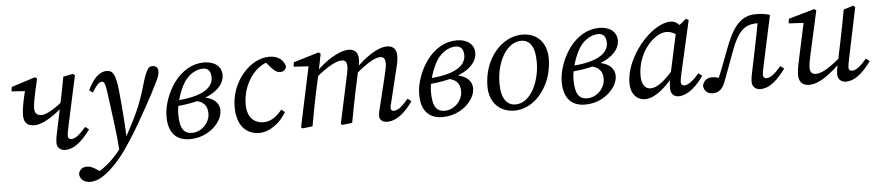

<svg xmlns="http://www.w3.org/2000/svg" viewBox="-43 -768 5851 1280"><g transform="rotate(-5 2882.5 -128.5)"><path d="M181.9 -168.7C235.3 -168.7 321.9 -221.6 395.6 -295.3L386.6 -317.3C317.5 -264 268 -232.5 233.4 -232.5C201.5 -232.5 187.4 -251.3 187.4 -280.3C187.4 -304.3 192.5 -341.7 224.5 -477.2L211.3 -487.3L51.4 -436.2L47.3 -407L154.6 -399.6L139.6 -414C121.5 -339.4 109.5 -283.7 109.5 -242C109.5 -187 137.8 -168.7 181.9 -168.7ZM369.7 13.1C441 13.1 494.2 -49.1 540 -109.2L515.9 -128.3C474.1 -80.4 444.3 -55.6 417.6 -55.6C405.6 -55.6 394.7 -63.5 394.7 -77.5C394.7 -89.5 398.7 -110.3 403.7 -135.1L477.8 -477.2L464.6 -487.3L399.7 -474.6C388.8 -411 374.9 -346.4 362 -282.8L325.9 -110.8C317 -70.1 315.8 -52.7 315.8 -38.4C315.8 -4.1 341.9 13.1 369.7 13.1Z M447.7 182.1C450.6 215.5 475 239.7 519.1 239.7C577.1 239.7 634.9 196.8 700.5 126.3C741.8 81 769 39 795.1 -0.1C850.2 -82.9 892.1 -159.6 929.1 -226.3C967 -293.9 988.1 -335.1 1009.1 -378C1029.2 -418 1034.5 -433.4 1034.5 -458.7C1034.5 -479 1020.1 -493.2 996.9 -493.2C969.3 -493.2 954.2 -471.9 921.3 -356.9C887.4 -239.3 850.7 -163.8 776.5 -27.6C747.4 20.2 714.3 63.1 676.4 101.1C634.4 144.1 586.5 177.2 535.6 202.3L612.3 191.8L583.4 171.5C554.3 150.9 531.3 136.8 502.1 136.8C473.9 136.8 452.8 152.9 447.7 182.1ZM785.4 -21.8C781.2 -121 774.1 -229.1 761.1 -353.9C749.2 -466.1 728.2 -487.3 689.9 -487.3C647.7 -487.3 602.6 -453.2 563.2 -368.4L586.2 -352.2C621.8 -406.4 635.8 -418.3 652.6 -418.3C671.5 -418.3 676.5 -403.5 692.3 -276.5C709.5 -142.2 720.8 -73.6 729.1 45L785.4 -21.8Z M1205.9 14C1329.7 14 1423.7 -80.2 1423.7 -158.4C1423.7 -213.1 1380.2 -257 1273.7 -258.9L1248.9 -237.9C1309.7 -232.7 1342.4 -203.6 1342.4 -147.7C1342.4 -81.1 1283.9 -26.4 1223 -26.4C1173.3 -26.4 1141.4 -54.2 1141.4 -158.4C1141.4 -223.8 1168.6 -309.1 1203.4 -367C1236.2 -417.9 1285.8 -446.9 1332.5 -446.9C1361.6 -446.9 1384.4 -429.8 1384.4 -384C1384.4 -317.8 1317.9 -257.2 1113.4 -249.1V-211.1C1341.4 -223.1 1458.8 -301.7 1458.8 -393.8C1458.8 -450 1412.8 -487.3 1342 -487.3C1263.3 -487.3 1192.8 -445.2 1140.8 -375.1C1097.6 -315.9 1061.8 -228.8 1061.8 -149.9C1061.8 -29.1 1123.8 14 1205.9 14Z M1669.5 13.1C1738.5 13.1 1810.8 -40.6 1850.9 -110.8L1827.8 -128.9C1800.5 -94.6 1759.3 -55.9 1705.6 -55.9C1639.7 -55.9 1594.7 -97.7 1594.7 -184.5C1594.7 -320.6 1683.7 -440.5 1780.9 -456.2L1738.7 -467.1L1783.7 -415.4C1801.7 -395.2 1820.7 -379 1843 -379C1861.5 -379 1880.8 -389.4 1884.7 -413.8C1873.6 -457.2 1838.2 -487.3 1776.9 -487.3C1650.8 -487.3 1519.9 -343.1 1519.9 -174C1519.9 -49.2 1582.1 13.1 1669.5 13.1Z M2524.9 13.1C2596.3 13.1 2653.5 -48.1 2697.4 -109.2L2673.3 -128.3C2633.4 -80.4 2601.7 -55.6 2574.9 -55.6C2564 -55.6 2555 -62.6 2555 -76.5C2555 -86.5 2561 -107.3 2567.9 -135.1L2613 -320.2C2621 -353.2 2629.9 -386.1 2629.9 -417.9C2629.9 -464.2 2607.6 -487.3 2566.5 -487.3C2502.4 -487.3 2418.5 -427.6 2352.2 -360.2L2347.4 -322C2423.7 -386.6 2478.4 -420.4 2514.2 -420.4C2537 -420.4 2549 -409.4 2549 -373.8C2549 -353.9 2541.1 -321 2533.1 -287.1L2490.2 -110.8C2480.3 -70.1 2474.2 -52.7 2474.2 -29.5C2474.2 -4.1 2493.4 13.1 2524.9 13.1ZM2026.1 0C2039.2 -71 2051.2 -140.1 2066.2 -210.1L2097.2 -352.2L2122.2 -477.2L2109 -487.3L1939.1 -436.2L1935 -407L2055.2 -399.6L2037.3 -414L1949.3 -0.1L1959.4 8L2026.1 0ZM2291.5 0C2304.5 -71 2317.5 -140.1 2332.5 -210.1L2364.3 -357.5C2369.4 -377.7 2373.4 -398.8 2373.4 -417.9C2373.4 -464.2 2351.1 -487.3 2310 -487.3C2242.9 -487.3 2153.2 -427.6 2085.9 -359.2L2081.1 -322.1C2160.3 -387.6 2219.9 -420.4 2257.8 -420.4C2279.6 -420.4 2292.5 -409.4 2292.5 -376.7C2292.5 -360.7 2288.5 -342.6 2285.4 -326.3L2215.6 -0.1L2225.7 8L2291.5 0Z M2896.9 14C3020.7 14 3114.7 -80.2 3114.7 -158.4C3114.7 -213.1 3071.2 -257 2964.7 -258.9L2939.9 -237.9C3000.7 -232.7 3033.4 -203.6 3033.4 -147.7C3033.4 -81.1 2974.9 -26.4 2914 -26.4C2864.3 -26.4 2832.4 -54.2 2832.4 -158.4C2832.4 -223.8 2859.6 -309.1 2894.4 -367C2927.2 -417.9 2976.8 -446.9 3023.5 -446.9C3052.6 -446.9 3075.4 -429.8 3075.4 -384C3075.4 -317.8 3008.9 -257.2 2804.4 -249.1V-211.1C3032.4 -223.1 3149.8 -301.7 3149.8 -393.8C3149.8 -450 3103.8 -487.3 3033 -487.3C2954.3 -487.3 2883.8 -445.2 2831.8 -375.1C2788.6 -315.9 2752.8 -228.8 2752.8 -149.9C2752.8 -29.1 2814.8 14 2896.9 14Z M3377.6 13.1C3518.2 13.1 3634.4 -138.1 3634.4 -311.9C3634.4 -425.4 3566.1 -487.3 3471.7 -487.3C3330 -487.3 3210.8 -343 3210.8 -163.3C3210.8 -48.9 3285.1 13.1 3377.6 13.1ZM3388.6 -27.3C3333.1 -27.3 3292.5 -69.8 3292.5 -175.3C3292.5 -323.9 3366 -446.9 3460.6 -446.9C3515.1 -446.9 3552.7 -405.4 3552.7 -297.1C3552.7 -162.9 3487 -27.3 3388.6 -27.3Z M3850.9 14C3974.7 14 4068.7 -80.2 4068.7 -158.4C4068.7 -213.1 4025.2 -257 3918.7 -258.9L3893.9 -237.9C3954.7 -232.7 3987.4 -203.6 3987.4 -147.7C3987.4 -81.1 3928.9 -26.4 3868 -26.4C3818.3 -26.4 3786.4 -54.2 3786.4 -158.4C3786.4 -223.8 3813.6 -309.1 3848.4 -367C3881.2 -417.9 3930.8 -446.9 3977.5 -446.9C4006.6 -446.9 4029.4 -429.8 4029.4 -384C4029.4 -317.8 3962.9 -257.2 3758.4 -249.1V-211.1C3986.4 -223.1 4103.8 -301.7 4103.8 -393.8C4103.8 -450 4057.8 -487.3 3987 -487.3C3908.3 -487.3 3837.8 -445.2 3785.8 -375.1C3742.6 -315.9 3706.8 -228.8 3706.8 -149.9C3706.8 -29.1 3768.8 14 3850.9 14Z M4251.3 13.1C4322.2 13.1 4411 -66.5 4480.7 -169.8L4471.8 -192.1C4385.1 -88.7 4335.4 -55.9 4293.7 -55.9C4257.8 -55.9 4233.8 -84.8 4233.8 -145.8C4233.8 -234.3 4271.7 -312.9 4319.7 -362.8C4356.3 -400.4 4397.8 -421.1 4429.6 -421.1C4464.4 -421.1 4498.2 -400.3 4523.1 -379.5L4560 -405.1C4533.9 -450.8 4507.7 -487.3 4464.8 -487.3C4336.3 -487.3 4156 -278.6 4156 -104.5C4156 -22 4203.1 13.1 4251.3 13.1ZM4474.2 13.1C4541.4 13.1 4603.6 -51.1 4643.5 -109.2L4619.3 -128.3C4584.4 -85.4 4545.8 -55.6 4521 -55.6C4508 -55.6 4497.2 -63.5 4497.2 -77.5C4497.2 -89.5 4500.2 -110.3 4506.1 -135.1L4586.1 -488L4568.2 -497.1L4500.2 -441.8L4432.4 -127.7C4425.4 -94.8 4422.4 -73.7 4422.4 -44.8C4422.4 -5.2 4446.6 13.1 4474.2 13.1Z M4703.6 13.1C4735.8 13.1 4766.8 -1.1 4786.8 -54C4809.9 -113.1 4830 -170.7 4861.9 -256.6C4908.6 -383 4953.6 -425.9 5035.5 -425.9C5059.3 -425.9 5068.4 -423.9 5091.3 -418L5049 -467.2C5038 -403.4 5025.1 -338.6 5012.1 -274.9L4978.1 -111C4969.1 -70.4 4968 -53.1 4968 -38.8C4968 -4.3 4994.2 13.1 5021.7 13.1C5093 13.1 5146.2 -49.1 5192.1 -109.2L5167.9 -128.3C5126.1 -80.4 5096.4 -55.6 5069.6 -55.6C5057.7 -55.6 5046.8 -63.5 5046.8 -77.5C5046.8 -89.5 5050.7 -110.3 5055.7 -135.1L5128.8 -474.1C5098.4 -484.2 5069.3 -487.3 5031.8 -487.3C4921.5 -487.3 4869.4 -392.5 4822.6 -266.6C4792.6 -186.4 4771.6 -130.2 4744.6 -68.2L4767.5 -49L4781.2 -74.7L4763.1 -81.9C4742.1 -90.1 4726 -93.3 4704.7 -93.3C4675.5 -93.3 4652.2 -77 4643 -44.7C4644 -7.1 4671.4 13.1 4703.6 13.1Z M5348.7 13.1C5420.7 13.1 5495.9 -47.7 5594.3 -143.6L5594.1 -171.7C5495.3 -91.5 5446.6 -55.9 5399 -55.9C5375.1 -55.9 5361.1 -69.8 5361.1 -98.8C5361.1 -120.7 5367 -153.4 5376 -194L5439.1 -477.2L5426 -487.3L5252 -437.2L5247.9 -407L5359.5 -400.7L5352.2 -422.9L5301 -186.4C5293.1 -146.6 5280.2 -97 5280.2 -60.2C5280.2 -5.2 5311.4 13.1 5348.7 13.1ZM5594.3 13.1C5665.6 13.1 5718.9 -49.1 5764.7 -109.2L5740.5 -128.3C5698.7 -80.4 5669 -55.6 5642.2 -55.6C5630.3 -55.6 5619.4 -63.5 5619.4 -77.5C5619.4 -89.5 5623.3 -110.3 5628.3 -135.1L5699.5 -477.2L5686.3 -487.3L5621.4 -466.8C5610.5 -403.1 5597.6 -338.5 5584.7 -274.9L5550.7 -111C5541.8 -70.4 5540.7 -53.3 5540.7 -39C5540.7 -4.4 5566.9 13.1 5594.3 13.1Z"/></g></svg>

Font: Source Serif Variable
Style: Italic
Weight: 389
Italic angle: -12°
Designer: Frank Grießhammer
Foundry: Adobe Systems Incorporated
Version: Version 3.001;hotconv 1.0.111;makeotfexe 2.5.65597